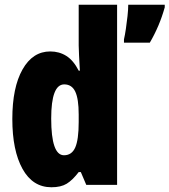

<svg xmlns="http://www.w3.org/2000/svg" viewBox="-20 -780 715 810"><path d="M197 10Q118 10 75 -67.5Q32 -145 32 -278Q32 -411 75 -487Q118 -563 192 -563Q230 -563 260 -544Q290 -525 312 -482H317Q315 -520 313.5 -546Q312 -572 312 -588V-760H474V0H344L321 -54H312Q286 -20 261.5 -5Q237 10 197 10ZM250 -125Q283 -125 297.5 -158Q312 -191 312 -265V-297Q312 -363 297.5 -393.5Q283 -424 251 -424Q196 -424 196 -280Q196 -125 250 -125ZM675 -749Q653 -670 612 -600H503V-614Q507 -631 511 -658Q515 -685 518 -712.5Q521 -740 521 -760H675Z"/></svg>

Font: Noto Sans Gujarati UI ExtraCondensed Black
Style: Regular
Weight: 900
Width: 2
Designer: Jelle Bosma - Monotype Design Team, Universal Thirst
Foundry: Monotype Imaging Inc.
Version: Version 2.106; ttfautohint (v1.8.4.7-5d5b)